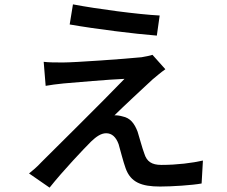

<svg xmlns="http://www.w3.org/2000/svg" viewBox="-20 -816 1040 879"><path d="M314 -796 299 -704C419 -683 596 -661 698 -653L711 -745C613 -750 424 -775 314 -796ZM737 -499 678 -565C667 -561 645 -557 628 -554C549 -546 322 -530 269 -530C236 -530 203 -530 180 -533L189 -423C212 -427 239 -431 271 -434C332 -439 475 -452 550 -455C457 -358 214 -118 170 -74C149 -51 128 -34 113 -22L207 43C269 -35 363 -134 397 -168C421 -191 443 -206 466 -206C492 -206 511 -189 523 -156C531 -129 544 -76 555 -46C578 19 628 38 713 38C766 38 861 32 903 24L909 -81C861 -70 791 -61 719 -61C674 -61 652 -77 641 -112C630 -141 619 -185 610 -213C595 -252 576 -276 541 -283C532 -286 513 -289 504 -288C536 -320 638 -415 678 -452C693 -464 714 -483 737 -499Z"/></svg>

Font: Spoqa Han Sans Neo Medium
Style: Regular
Weight: 500
Designer: [Spoqa Han Sans Neo] Dong-huui Kim  Younghwa Kang  Yujin Lee  [Noto Sans] Ryoko NISHIZUKA  (kana & ideographs); Paul D. 
Foundry: Spoqa (http://www.spoqa-han-sans.com)
Version: Version 1.000